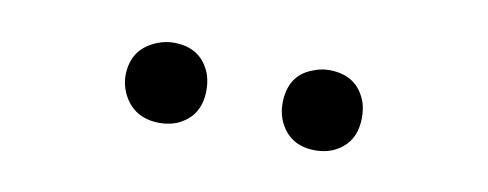

<svg xmlns="http://www.w3.org/2000/svg" viewBox="-28 -842 661 260"><g transform="rotate(10 302.5 -712.0)"><path d="M196.3 -656.2Q159.2 -656.2 144.5 -688.5Q139.6 -700.2 139.6 -710.9Q139.6 -748 172.9 -761.7Q184.6 -766.6 196.3 -766.6Q235.4 -766.6 248 -731.4Q251 -721.7 251 -710.9Q251 -673.8 218.8 -660.2Q208 -656.2 196.3 -656.2ZM410.2 -656.2Q373 -656.2 359.4 -689.5Q355.5 -700.2 355.5 -710.9Q355.5 -751 389.6 -762.7Q399.4 -766.6 410.2 -766.6Q449.2 -766.6 461.9 -731.4Q464.8 -721.7 464.8 -710.9Q464.8 -673.8 432.6 -660.2Q421.9 -656.2 410.2 -656.2Z"/></g></svg>

Font: Taipei Sans TC Beta
Style: Regular
Weight: 400
Designer: JT Foundry
Foundry: JT Foundry
Version: Version 1.000